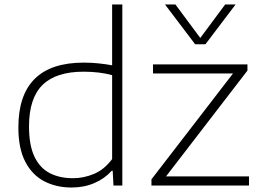

<svg xmlns="http://www.w3.org/2000/svg" viewBox="-20 -828 1164 857"><path d="M300 9Q231 9 177.2 -19Q123.5 -47 92.8 -106.2Q62 -165.5 62 -259Q62 -548.5 354 -548.5Q388.5 -548.5 421.2 -545Q454 -541.5 480.5 -536.5V-808H526V0H486.5L483 -65.5H478.5Q447 -30.5 401 -10.8Q355 9 300 9ZM305.5 -32.5Q353.5 -32.5 399.5 -51.8Q445.5 -71 480.5 -118V-492.5Q424.5 -508 353 -508Q230 -508 169.8 -448.8Q109.5 -389.5 109.5 -264Q109.5 -179.5 133.8 -128.8Q158 -78 202.2 -55.2Q246.5 -32.5 305.5 -32.5ZM656 0V-27.5L1020 -500H663V-540.5H1084.5V-513L721 -40.5H1091.5V0ZM851 -630.5 716.5 -808H763L874 -658.5L985 -808H1031.5L897 -630.5Z"/></svg>

Font: Encode Sans Expanded ExtraLight
Style: Regular
Weight: 200
Width: 7
Designer: Multiple Designers
Foundry: Impallari Type
Version: Version 3.000; ttfautohint (v1.8.3) -l 8 -r 50 -G 200 -x 14 